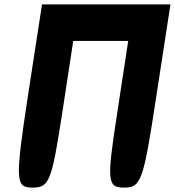

<svg xmlns="http://www.w3.org/2000/svg" viewBox="-20 -903 795 873"><path d="M107 -467C48 -79 50 -50 128 -50C204 -50 215 -79 262 -383L313 -717H563L512 -383C465 -79 468 -50 544 -50C622 -50 632 -79 691 -467L755 -883H171Z"/></svg>

Font: Hussar Skorodowane
Style: Ky
Weight: 700
Foundry: Cannot Into Space Fonts
Version: Version 0.892